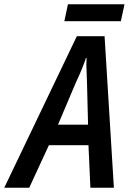

<svg xmlns="http://www.w3.org/2000/svg" viewBox="-81 -887 616 907"><path d="M282 -716H413L457 0H346L337 -201H150L57 0H-61ZM335 -298 330 -495 329 -523Q327 -561 327 -580Q327 -602 328 -613H325Q309 -564 277 -496L193 -298ZM240 -867H507L490 -787H223Z"/></svg>

Font: Noto Sans UI NarrowMedium
Style: Italic
Weight: 500
Width: 4
Italic angle: -12°
Designer: Monotype Design Team
Foundry: Monotype Imaging Inc.
Version: Version 1.001